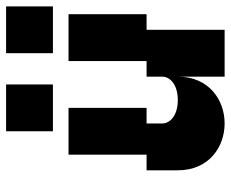

<svg xmlns="http://www.w3.org/2000/svg" viewBox="-82 -658 740 615"><g transform="rotate(-90 287.5 -350.0)"><path d="M100 -250H50V-150C50 -50 125 0 200 0C275 0 350 -50 350 -150V0H500V-250H550V-500H400V-250H350V-200C350 -175 325 -150 275 -150C225 -150 200 -175 200 -200V-250H250V-500H100ZM175 -550H325V-700H175ZM425 -550H575V-700H425Z"/></g></svg>

Font: LS-VG5000 Bold Shifted
Style: Regular
Weight: 400
Designer: Justin Bihan, 2021
Foundry: Justin Bihan, 2021
Version: Version 1.000;Glyphs 3.1.2 (3151)